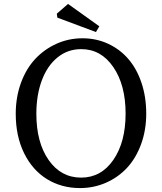

<svg xmlns="http://www.w3.org/2000/svg" viewBox="-20 -937 824 977"><path d="M387.2 20Q293 20 219 -25.6Q145 -71.3 102.5 -157.7Q60.1 -244.1 60.1 -357.9Q60.1 -442.9 86.7 -515.4Q113.3 -587.9 159.4 -637.2Q205.6 -686.5 267.6 -714.4Q329.6 -742.2 399.9 -742.2Q469.7 -742.2 529.5 -714.6Q589.4 -687 632.3 -637.7Q675.3 -588.4 699.7 -516.4Q724.1 -444.3 724.1 -358.9Q724.1 -273.9 697.5 -202.1Q670.9 -130.4 625.5 -82Q580.1 -33.7 518.3 -6.8Q456.5 20 387.2 20ZM393.1 -687Q324.7 -687 272.7 -644.8Q220.7 -602.5 192.9 -528.1Q165 -453.6 165 -357.9Q165 -212.4 227.5 -122.8Q290 -33.2 393.1 -33.2Q494.6 -33.2 556.9 -123.5Q619.1 -213.9 619.1 -358.9Q619.1 -504.4 556.6 -595.7Q494.1 -687 393.1 -687ZM485.4 -803.2 468.3 -773.9 272 -847.2 269 -867.2 326.2 -917Z"/></svg>

Font: Amethysta
Style: Regular
Weight: 400
Designer: Konstantin Vinogradov, Alexei Vanyashin
Foundry: Cyreal (www.cyreal.org)
Version: Version 1.003